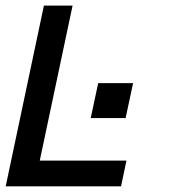

<svg xmlns="http://www.w3.org/2000/svg" viewBox="-44 -657 610 677"><path d="M382.8 0H-23.9L110.8 -637.2H211.9L96.2 -90.8H401.9ZM398.9 -240.7H275.9L302.2 -363.8H425.3Z"/></svg>

Font: Anonymous Pro
Style: Bold Italic
Weight: 700
Italic angle: -12°
Monospace: yes
Designer: Mark Simonson
Version: Version 1.003